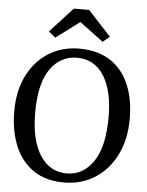

<svg xmlns="http://www.w3.org/2000/svg" viewBox="-63 -1025 835 1087"><g transform="rotate(5 354.0 -481.0)"><path d="M347.5 11Q240.5 12.5 169 -35.8Q97.5 -84 62 -169.8Q26.5 -255.5 26.5 -367.5Q26.5 -485 70.5 -571.2Q114.5 -657.5 190.5 -704.5Q266.5 -751.5 363 -751.5Q468.5 -751.5 539.2 -705.2Q610 -659 645.8 -575.5Q681.5 -492 681.5 -379.5Q681.5 -263 638 -175.5Q594.5 -88 519 -39.2Q443.5 9.5 347.5 11ZM355 -699Q260.5 -699 202.8 -617Q145 -535 145 -367.5Q145 -268 169.2 -194.8Q193.5 -121.5 240 -81.5Q286.5 -41.5 352.5 -41.5Q446.5 -41.5 504 -126.8Q561.5 -212 561.5 -379.5Q561.5 -529 507.8 -614Q454 -699 355 -699ZM312 -974.5H399L529 -833.5L490 -801.5L355.5 -902L221.5 -801.5L182.5 -833.5Z"/></g></svg>

Font: Merriweather
Style: Regular
Weight: 400
Designer: Eben Sorkin
Foundry: Eben Sorkin
Version: Version 2.100; ttfautohint (v1.7.19-72a1) -l 8 -r 50 -G 200 